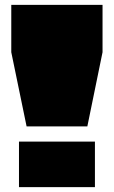

<svg xmlns="http://www.w3.org/2000/svg" viewBox="-20 -770 469 790"><path d="M89.4 -250 26.4 -555.2V-750H401.9V-555.2L339.4 -250ZM58.1 0V-187.5H370.6V0Z"/></svg>

Font: Holtwood One SC
Style: Regular
Weight: 400
Designer: Vernon Adams
Foundry: Vernon Adams
Version: Version 1.100; ttfautohint (v1.8.4.7-5d5b)